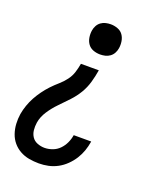

<svg xmlns="http://www.w3.org/2000/svg" viewBox="-139 -626 778 928"><g transform="rotate(20 250.0 -162.5)"><path d="M172 213Q146 213 121 208.5Q96 204 74.5 192Q53 180 37.5 161.5Q22 143 14 119.5Q6 96 4.5 70.5Q3 45 7 19Q11 -4 19 -27Q27 -50 38.5 -71Q50 -92 64.5 -112Q79 -132 96 -150Q113 -168 132 -184.5Q151 -201 166 -221Q181 -241 188 -263.5Q195 -286 199 -309H291Q286 -278 277 -246Q268 -214 251 -185.5Q234 -157 210.5 -132Q187 -107 163 -82.5Q139 -58 120 -29Q101 0 96 31Q93 51 95 70Q97 89 107 104Q117 119 135 126Q153 133 172 133Q192 133 212.5 125.5Q233 118 248 102.5Q263 87 272 67.5Q281 48 284 28Q285 27 285 27Q285 27 285 27H374Q374 27 374 27.5Q374 28 374 28Q370 53 362 76Q354 99 340.5 120.5Q327 142 308 160.5Q289 179 266.5 191Q244 203 220 208Q196 213 172 213ZM270 -383Q251 -383 234 -389.5Q217 -396 207 -410Q197 -424 194 -442.5Q191 -461 194 -479Q196 -492 202.5 -504Q209 -516 220 -524Q231 -532 244 -535Q257 -538 270 -538Q288 -538 305.5 -531.5Q323 -525 333 -511Q343 -497 346 -478.5Q349 -460 346 -442Q344 -429 337.5 -417Q331 -405 320 -397Q309 -389 296 -386Q283 -383 270 -383Z"/></g></svg>

Font: Iosevka Curly Slab MdObl
Style: Regular
Weight: 500
Italic angle: -9°
Monospace: yes
Designer: Belleve Invis
Foundry: Belleve Invis
Version: Version 11.0.0; ttfautohint (v1.8.3)